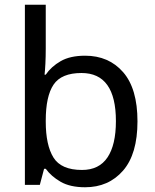

<svg xmlns="http://www.w3.org/2000/svg" viewBox="-20 -780 655 810"><path d="M173 -575Q173 -541 171.5 -511.5Q170 -482 168 -465H173Q196 -499 236 -522Q276 -545 339 -545Q439 -545 499.5 -475.5Q560 -406 560 -268Q560 -130 499 -60Q438 10 339 10Q276 10 236 -13Q196 -36 173 -68H166L148 0H85V-760H173ZM324 -472Q239 -472 206 -423Q173 -374 173 -271V-267Q173 -168 205.5 -115.5Q238 -63 326 -63Q398 -63 433.5 -116Q469 -169 469 -269Q469 -472 324 -472Z"/></svg>

Font: Noto Sans Vai
Style: Regular
Weight: 400
Designer: Monotype Design Team
Foundry: Monotype Imaging Inc.
Version: Version 2.001; ttfautohint (v1.8.4.7-5d5b)